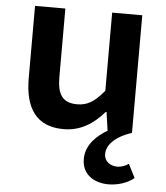

<svg xmlns="http://www.w3.org/2000/svg" viewBox="-57 -626 814 940"><g transform="rotate(5 350.0 -155.5)"><path d="M380 151C380 226 439 264 511 264C555 264 605 249 636 222L602 155C589 165 568 174 546 174C514 174 482 155 482 117C482 77 516 32 604 3V-575H456V-191C409 -134 374 -113 324 -113C252 -113 226 -153 226 -239V-575H77V-220C77 -72 135 14 268 14C352 14 414 -27 467 -88H471L484 3C435 32 380 79 380 151Z"/></g></svg>

Font: Kawkab Mono
Style: Bold
Weight: 700
Monospace: yes
Designer: Abdullah Arif
Foundry: Abdullah Arif
Version: Version 1.000;PS 000.500;hotconv 1.0.88;makeotf.lib2.5.64775